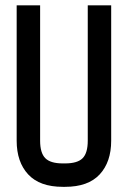

<svg xmlns="http://www.w3.org/2000/svg" viewBox="-20 -704 490 736"><path d="M133.8 -164.6Q133.8 -117.7 153.6 -97.7Q173.3 -77.6 220.7 -77.6H229.5Q276.9 -77.6 296.6 -97.4Q316.4 -117.2 316.4 -164.6V-683.6H406.2V-164.6Q406.2 -83 362.1 -35.4Q317.9 12.2 229.5 12.2H220.7Q132.3 12.2 88.1 -35.4Q43.9 -83 43.9 -164.6V-683.6H133.8Z"/></svg>

Font: Anka/Coder Narrow
Style: Bold
Weight: 700
Width: 3
Monospace: yes
Version: Version 001.100